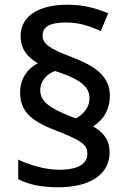

<svg xmlns="http://www.w3.org/2000/svg" viewBox="-20 -785 545 811"><path d="M65 -394C65 -306 124 -268 228 -229C330 -189 349 -171 349 -135C349 -99 320 -68 229 -68C170 -68 102 -89 57 -111V-28C100 -6 153 6 226 6C362 6 443 -49 443 -142C443 -192 418 -226 373 -251C411 -275 444 -315 444 -382C444 -462 383 -506 283 -544C190 -579 160 -599 160 -635C160 -670 187 -690 259 -690C319 -690 361 -673 406 -654L437 -729C385 -750 336 -765 264 -765C139 -765 67 -714 67 -633C67 -580 94 -544 140 -518C100 -497 65 -457 65 -394ZM150 -404C150 -445 181 -475 213 -485C327 -448 358 -416 358 -369C358 -328 329 -301 301 -285L284 -291C186 -329 150 -358 150 -404Z"/></svg>

Font: Noto Sans Gujarati UI Medium
Style: Regular
Weight: 500
Designer: Jelle Bosma - Monotype Design Team, Universal Thirst
Foundry: Monotype Imaging Inc.
Version: Version 2.106